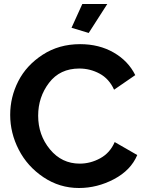

<svg xmlns="http://www.w3.org/2000/svg" viewBox="-20 -935 726 961"><path d="M424 -770 338 -796 392 -915H517ZM381 -714Q476 -714 549 -672Q622 -630 657 -559L551 -486Q526 -541 478.5 -566.5Q431 -592 377 -592Q280 -592 225.5 -520.5Q171 -449 171 -356Q171 -259 230 -187.5Q289 -116 379 -116Q433 -116 482 -143Q531 -170 554 -224L667 -159Q635 -83 551 -38.5Q467 6 375 6Q278 6 197.5 -48Q117 -102 74 -185.5Q31 -269 31 -360Q31 -449 71.5 -528.5Q112 -608 193.5 -661Q275 -714 381 -714Z"/></svg>

Font: Raleway-v4020
Style: Bold
Weight: 700
Designer: Matt McInerney, Pablo Impallari, Rodrigo Fuenzalida
Foundry: Matt McInerney, Pablo Impallari, Rodrigo Fuenzalida
Version: Version 4.020;PS 004.020;hotconv 1.0.88;makeotf.lib2.5.64775